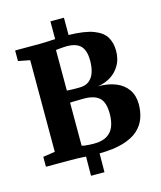

<svg xmlns="http://www.w3.org/2000/svg" viewBox="-140 -960 994 1186"><g transform="rotate(-15 357.0 -367.0)"><path d="M292.5 126 293.5 3.5Q278.5 2.5 264.2 1.8Q250 1 234.5 0.5Q219 0 200 0H38V-63.5L114.5 -75V-661L40 -675.5V-743H198Q216.5 -743 233.2 -743.8Q250 -744.5 266 -745.5Q282 -746.5 297 -747V-860.5H383.5V-750Q486.5 -748 542.5 -726.5Q598.5 -705 620.2 -667.8Q642 -630.5 642 -580Q642 -528.5 620.2 -489.8Q598.5 -451 561 -427.2Q523.5 -403.5 477 -397Q542.5 -397 590.8 -377.2Q639 -357.5 665.5 -319Q692 -280.5 692 -225Q692 -177 677 -135.5Q662 -94 626.8 -62.5Q591.5 -31 531 -13Q470.5 5 379.5 6L378.5 126ZM363 -61Q414 -61 445 -79.8Q476 -98.5 489.8 -133Q503.5 -167.5 503.5 -215Q503.5 -287.5 471.8 -316.8Q440 -346 374 -346Q363.5 -346 350.5 -345.8Q337.5 -345.5 324.8 -345.2Q312 -345 301.8 -344.8Q291.5 -344.5 284.5 -344V-69Q292 -66 305.2 -64.2Q318.5 -62.5 334 -61.8Q349.5 -61 363 -61ZM364.5 -419Q402.5 -419 426 -437Q449.5 -455 460.5 -487.5Q471.5 -520 471.5 -563.5Q471.5 -626.5 444 -656.2Q416.5 -686 353 -686Q345.5 -686 331.5 -685Q317.5 -684 304.2 -682.8Q291 -681.5 284.5 -680.5V-421Q291.5 -420.5 301.2 -420Q311 -419.5 322 -419.2Q333 -419 344.2 -419Q355.5 -419 364.5 -419Z"/></g></svg>

Font: Merriweather 24pt Black
Style: Regular
Weight: 900
Designer: Eben Sorkin
Foundry: Eben Sorkin
Version: Version 2.100